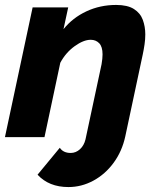

<svg xmlns="http://www.w3.org/2000/svg" viewBox="-30 -555 640 777"><path d="M247 202Q168 202 122 152L212 43Q226 64 256 64Q277 64 293.5 49Q310 34 316 9L381 -295Q385 -318 385 -335Q385 -366 371.5 -380Q358 -394 337 -394Q308 -394 272 -368Q236 -342 214 -301L150 0H-10L102 -525H246L227 -437Q264 -483 319.5 -509Q375 -535 440 -535Q486 -535 512 -518.5Q538 -502 548 -474.5Q558 -447 558 -416Q558 -396 555 -375.5Q552 -355 548 -336L477 -3Q464 57 430 103.5Q396 150 348 176Q300 202 247 202Z"/></svg>

Font: Raleway ExtraBold
Style: Italic
Weight: 800
Italic angle: -12°
Designer: Matt McInerney, Pablo Impallari, Rodrigo Fuenzalida
Foundry: Matt McInerney, Pablo Impallari, Rodrigo Fuenzalida
Version: Version 4.026